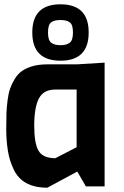

<svg xmlns="http://www.w3.org/2000/svg" viewBox="-20 -866 574 892"><path d="M261 -846Q392 -846 392 -715Q392 -584 261 -584Q130 -584 130 -715Q130 -846 261 -846ZM304 -667.5Q319 -679 319 -715Q319 -751 304.5 -762Q290 -773 261 -773Q232 -773 217.5 -762Q203 -751 203 -715Q203 -679 218 -667.5Q233 -656 261 -656Q289 -656 304 -667.5ZM466 0H379L339 -69L200 6Q84 6 44 -78Q24 -119 16.5 -166.5Q9 -214 9 -265.5Q9 -317 10 -341.5Q11 -366 15 -398.5Q19 -431 26.5 -453Q34 -475 48 -498.5Q62 -522 82 -536Q127 -567 199 -567H336L466 -575ZM336 -182V-450H237Q182 -450 160.5 -408Q139 -366 139 -282.5Q139 -199 159.5 -165Q180 -131 237 -131Z"/></svg>

Font: Viga
Style: Regular
Weight: 400
Designer: Oscar Yáñez
Foundry: Fontstage
Version: Version 1.001